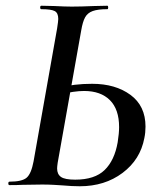

<svg xmlns="http://www.w3.org/2000/svg" viewBox="-20 -645 558 669"><path d="M198 1Q184 0 166 -1Q148 -2 127 -2L59 -1Q42 0 13 0Q9 0 9 -6Q9 -12 13 -12Q57 -12 73 -26Q89 -40 97 -83L179 -546Q183 -572 183 -579Q183 -600 170.5 -606.5Q158 -613 124 -613Q120 -613 120 -619Q120 -625 124 -625L169 -624Q207 -622 230 -622Q262 -622 308 -624L354 -625Q357 -625 357 -619Q357 -613 354 -613Q321 -613 303 -606.5Q285 -600 276.5 -584.5Q268 -569 263 -539L181 -78Q179 -64 179 -58Q179 -38 192.5 -28.5Q206 -19 242 -19Q310 -19 344.5 -52.5Q379 -86 390 -149Q395 -181 395 -202Q395 -264 363 -296Q331 -328 273 -328Q239 -328 189 -316L186 -339Q236 -353 301 -353Q382 -353 434.5 -314.5Q487 -276 487 -204Q487 -183 483 -164Q469 -89 407 -42.5Q345 4 258 4Q231 4 198 1Z"/></svg>

Font: Cormorant Garamond SemiBold
Style: Italic
Weight: 600
Italic angle: -10°
Designer: Christian Thalmann (Catharsis Fonts)
Foundry: Catharsis Fonts
Version: Version 4.000